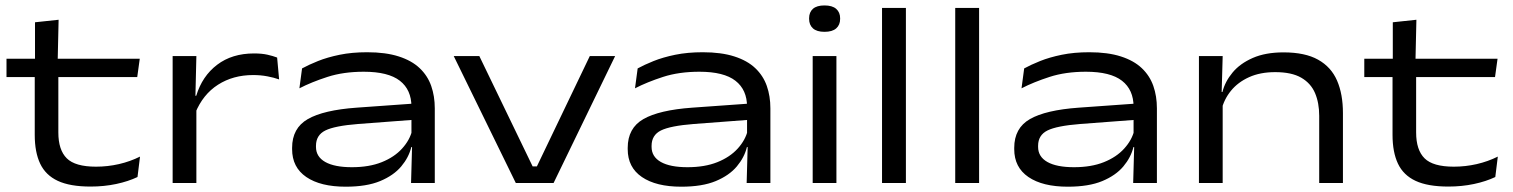

<svg xmlns="http://www.w3.org/2000/svg" viewBox="-20 -690 5706 724"><path d="M321.5 13.5Q244 13.5 198 -8Q152 -29.5 131.5 -72.8Q111 -116 111 -181.5V-425.5H200V-190.5Q200 -124.5 231.8 -93Q263.5 -61.5 342 -61.5Q386 -61.5 428.5 -71.2Q471 -81 508 -99.5L498.5 -22.5Q464 -6 418.2 3.8Q372.5 13.5 321.5 13.5ZM4.5 -399.5V-468.5H507L497.5 -399.5ZM112 -460V-606L201 -615.5L197.5 -460Z M716.5 -264 699 -327.5 720 -329Q742.5 -403 798.8 -445.8Q855 -488.5 938 -488.5Q967 -488.5 988.2 -483.8Q1009.5 -479 1025 -473L1032.5 -390.5Q1013 -397.5 988 -402.2Q963 -407 934.5 -407Q859 -407 802 -370.5Q745 -334 716.5 -264ZM631 0V-478.5H720.5L716.5 -311.5L720.5 -307.5V0Z M1530 0 1534 -143.5 1531.5 -162V-273.5V-287.5Q1531.5 -351.5 1487.8 -385.5Q1444 -419.5 1352 -419.5Q1275 -419.5 1214.8 -400Q1154.5 -380.5 1109 -357L1119 -432Q1143.5 -445.5 1179 -459.8Q1214.5 -474 1260.8 -483.5Q1307 -493 1364.5 -493Q1434.5 -493 1483.5 -477.2Q1532.5 -461.5 1562.5 -433Q1592.5 -404.5 1606 -366Q1619.5 -327.5 1619.5 -281.5V0ZM1283.5 14Q1188.5 14 1135 -22.5Q1081.5 -59 1081.5 -127.5V-132.5Q1081.5 -207 1140.8 -241Q1200 -275 1324.5 -284L1541.5 -299.5L1543 -238.5L1331 -222.5Q1242 -215.5 1206.8 -198Q1171.5 -180.5 1171.5 -140V-136Q1171.5 -99 1206.5 -79.2Q1241.5 -59.5 1307 -59.5Q1372 -59.5 1419.5 -78.5Q1467 -97.5 1496.2 -129.8Q1525.5 -162 1534.5 -199.5L1548.5 -135.5H1531Q1521.5 -96.5 1493 -62.5Q1464.5 -28.5 1413.5 -7.2Q1362.5 14 1283.5 14Z M2004.5 -62.5 2204 -478.5H2299.5L2067.5 0H1925L1691 -478.5H1787.5L1988.5 -62.5Z M2795.5 0 2799.5 -143.5 2797 -162V-273.5V-287.5Q2797 -351.5 2753.2 -385.5Q2709.5 -419.5 2617.5 -419.5Q2540.5 -419.5 2480.2 -400Q2420 -380.5 2374.5 -357L2384.5 -432Q2409 -445.5 2444.5 -459.8Q2480 -474 2526.2 -483.5Q2572.5 -493 2630 -493Q2700 -493 2749 -477.2Q2798 -461.5 2828 -433Q2858 -404.5 2871.5 -366Q2885 -327.5 2885 -281.5V0ZM2549 14Q2454 14 2400.5 -22.5Q2347 -59 2347 -127.5V-132.5Q2347 -207 2406.2 -241Q2465.5 -275 2590 -284L2807 -299.5L2808.5 -238.5L2596.5 -222.5Q2507.5 -215.5 2472.2 -198Q2437 -180.5 2437 -140V-136Q2437 -99 2472 -79.2Q2507 -59.5 2572.5 -59.5Q2637.5 -59.5 2685 -78.5Q2732.5 -97.5 2761.8 -129.8Q2791 -162 2800 -199.5L2814 -135.5H2796.5Q2787 -96.5 2758.5 -62.5Q2730 -28.5 2679 -7.2Q2628 14 2549 14Z M3044.5 0V-478.5H3134V0ZM3089 -570Q3060 -570 3045.5 -583Q3031 -596 3031 -619V-621Q3031 -644 3045.5 -656.8Q3060 -669.5 3089 -669.5Q3118.5 -669.5 3133.2 -656.5Q3148 -643.5 3148 -621V-619Q3148 -596 3133.2 -583Q3118.5 -570 3089 -570Z M3306 0V-660H3396V0Z M3582 0V-660H3672V0Z M4253 0 4257 -143.5 4254.5 -162V-273.5V-287.5Q4254.5 -351.5 4210.8 -385.5Q4167 -419.5 4075 -419.5Q3998 -419.5 3937.8 -400Q3877.5 -380.5 3832 -357L3842 -432Q3866.5 -445.5 3902 -459.8Q3937.5 -474 3983.8 -483.5Q4030 -493 4087.5 -493Q4157.5 -493 4206.5 -477.2Q4255.5 -461.5 4285.5 -433Q4315.5 -404.5 4329 -366Q4342.5 -327.5 4342.5 -281.5V0ZM4006.5 14Q3911.5 14 3858 -22.5Q3804.5 -59 3804.5 -127.5V-132.5Q3804.5 -207 3863.8 -241Q3923 -275 4047.5 -284L4264.5 -299.5L4266 -238.5L4054 -222.5Q3965 -215.5 3929.8 -198Q3894.5 -180.5 3894.5 -140V-136Q3894.5 -99 3929.5 -79.2Q3964.5 -59.5 4030 -59.5Q4095 -59.5 4142.5 -78.5Q4190 -97.5 4219.2 -129.8Q4248.5 -162 4257.5 -199.5L4271.5 -135.5H4254Q4244.5 -96.5 4216 -62.5Q4187.5 -28.5 4136.5 -7.2Q4085.5 14 4006.5 14Z M4954.5 0V-253.5Q4954.5 -302 4938.8 -339Q4923 -376 4886.8 -397Q4850.5 -418 4788.5 -418Q4732 -418 4690 -399Q4648 -380 4621.8 -347.8Q4595.5 -315.5 4586 -275.5L4572 -343H4589.5Q4599.5 -382.5 4627.8 -416.5Q4656 -450.5 4704 -471.5Q4752 -492.5 4820 -492.5Q4901 -492.5 4950.2 -465Q4999.5 -437.5 5021.8 -386.2Q5044 -335 5044 -263.5V0ZM4501 0V-478.5H4590.5L4586.5 -334.5L4590.5 -324V0Z M5441.5 13.5Q5364 13.5 5318 -8Q5272 -29.5 5251.5 -72.8Q5231 -116 5231 -181.5V-425.5H5320V-190.5Q5320 -124.5 5351.8 -93Q5383.5 -61.5 5462 -61.5Q5506 -61.5 5548.5 -71.2Q5591 -81 5628 -99.5L5618.5 -22.5Q5584 -6 5538.2 3.8Q5492.5 13.5 5441.5 13.5ZM5124.5 -399.5V-468.5H5627L5617.5 -399.5ZM5232 -460V-606L5321 -615.5L5317.5 -460Z"/></svg>

Font: Anek Gujarati Expanded
Style: Regular
Weight: 400
Width: 7
Designer: Mrunmayee Ghaisas (Gujarati), Yesha Goshar (Latin)
Foundry: Ek Type
Version: Version 1.003